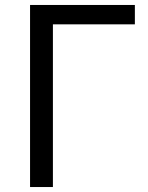

<svg xmlns="http://www.w3.org/2000/svg" viewBox="-20 -753 597 773"><path d="M101 -733H523V-655H193V0H101Z"/></svg>

Font: Merged Yaku Han JP
Style: Regular
Weight: 400
Designer: Ryoko NISHIZUKA 西塚涼子 (kana, bopomofo & ideographs); Paul D. Hunt (Latin, Greek & Cyrillic); Sandoll Communications 산돌커뮤니
Foundry: Adobe
Version: Version 2.004